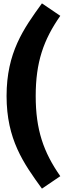

<svg xmlns="http://www.w3.org/2000/svg" viewBox="-20 -948 391 1140"><path d="M229 -928C120 -778 19 -636 19 -378C19 -120 120 22 229 172L338 98C238 -45 192 -178 192 -378C192 -578 238 -711 338 -854Z"/></svg>

Font: Glow Sans SC Normal ExtraBold
Style: Regular
Weight: 800
Designer: Ryoko NISHIZUKA (kana, bopomofo & ideographs); Paul D. Hunt (Latin, Greek & Cyrillic); Sandoll Communications, Soo-young
Version: Version 0.93